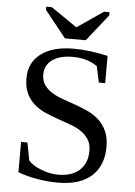

<svg xmlns="http://www.w3.org/2000/svg" viewBox="-58 -903 673 957"><g transform="rotate(5 278.0 -424.5)"><path d="M67.9 -176.3H99.6L116.7 -87.9Q134.8 -64.9 179 -47.4Q223.1 -29.8 266.1 -29.8Q334.5 -29.8 372.8 -64.7Q411.1 -99.6 411.1 -161.1Q411.1 -196.3 396.2 -219.2Q381.3 -242.2 357.2 -258.1Q333 -273.9 302.2 -284.9Q271.5 -295.9 239 -307.1Q206.5 -318.4 175.8 -332Q145 -345.7 120.8 -366.7Q96.7 -387.7 81.8 -418.7Q66.9 -449.7 66.9 -495.1Q66.9 -573.2 125.5 -617.7Q184.1 -662.1 288.1 -662.1Q367.2 -662.1 460 -641.1V-504.9H428.2L411.1 -585Q361.3 -621.1 288.1 -621.1Q222.7 -621.1 185.8 -594.5Q148.9 -567.9 148.9 -521Q148.9 -489.3 163.8 -468.3Q178.7 -447.3 202.9 -432.4Q227.1 -417.5 258.1 -406.7Q289.1 -396 321.5 -384.5Q354 -373 385 -358.6Q416 -344.2 440.2 -322Q464.4 -299.8 479.2 -267.8Q494.1 -235.8 494.1 -189Q494.1 -94.2 436 -42.2Q377.9 9.8 268.6 9.8Q215.8 9.8 162.6 0.5Q109.4 -8.8 67.9 -24.9ZM161.6 -858.9 292.5 -769.5 423.3 -858.9H450.7V-842.8L344.7 -709.5H240.7L134.3 -842.8V-858.9Z"/></g></svg>

Font: Times New Roman
Style: Regular
Weight: 400
Designer: Steve Matteson
Foundry: Ascender Corporation
Version: Version 2.00.3